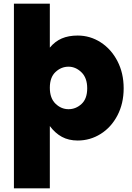

<svg xmlns="http://www.w3.org/2000/svg" viewBox="-20 -760 720 1048"><path d="M252 -500Q280 -534 317 -550Q354 -566 404 -566Q472 -566 529.5 -529Q587 -492 621 -426.5Q655 -361 655 -278Q655 -195 621 -130Q587 -65 529.5 -29Q472 7 404 7Q355 7 318 -13Q281 -33 252 -72V268H56V-740H252ZM456 -278Q456 -335 424.5 -365.5Q393 -396 354 -396Q314 -396 283 -367Q252 -338 252 -281Q252 -224 283 -194Q314 -164 354 -164Q394 -164 425 -192.5Q456 -221 456 -278Z"/></svg>

Font: DVN-Poppins ExtBd
Style: Regular
Weight: 800
Designer: Ninad Kale (Devanagari), Jonny Pinhorn (Latin)
Foundry: Indian Type Foundry
Version: 4.004